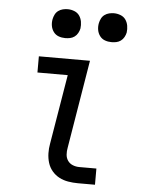

<svg xmlns="http://www.w3.org/2000/svg" viewBox="-53 -785 606 827"><g transform="rotate(5 250.0 -371.5)"><path d="M315 0Q294 0 273 -3.5Q252 -7 234 -16.5Q216 -26 203 -41.5Q190 -57 184 -76.5Q178 -96 177.5 -117.5Q177 -139 181 -160L231 -460H100V-530H321L258 -149Q255 -134 256 -119Q257 -104 265 -92.5Q273 -81 286.5 -75.5Q300 -70 315 -70H389V0ZM406 -618Q391 -618 377.5 -623Q364 -628 355.5 -639.5Q347 -651 344.5 -665.5Q342 -680 345 -695Q347 -705 352 -715Q357 -725 366 -731.5Q375 -738 385.5 -740.5Q396 -743 406 -743Q421 -743 435 -737.5Q449 -732 457 -720.5Q465 -709 467.5 -694.5Q470 -680 468 -665Q466 -655 460.5 -645Q455 -635 446 -628.5Q437 -622 426.5 -620Q416 -618 406 -618ZM206 -618Q191 -618 177.5 -623Q164 -628 155.5 -639.5Q147 -651 144.5 -665.5Q142 -680 145 -695Q147 -705 152 -715Q157 -725 166 -731.5Q175 -738 185.5 -740.5Q196 -743 206 -743Q221 -743 235 -737.5Q249 -732 257 -720.5Q265 -709 267.5 -694.5Q270 -680 268 -665Q266 -655 260.5 -645Q255 -635 246 -628.5Q237 -622 226.5 -620Q216 -618 206 -618Z"/></g></svg>

Font: Iosevka Slab Oblique
Style: Regular
Weight: 400
Italic angle: -9°
Monospace: yes
Designer: Belleve Invis
Foundry: Belleve Invis
Version: Version 11.1.1; ttfautohint (v1.8.3)